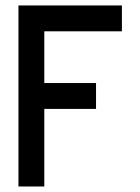

<svg xmlns="http://www.w3.org/2000/svg" viewBox="-20 -676 509 696"><path d="M421.9 -562.5H140.6V-375H328.1V-281.2H140.6V0H46.9V-656.2H421.9Z"/></svg>

Font: Lambda
Style: Regular
Weight: 400
Designer: GGBotNet
Version: 0.22